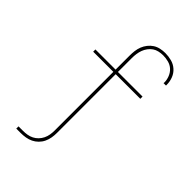

<svg xmlns="http://www.w3.org/2000/svg" viewBox="-279 -843 1158 1158"><g transform="rotate(45 300.0 -264.0)"><path d="M99 215V196H137Q155 196 173 193Q191 190 207 182Q223 174 236 160.5Q249 147 257 130.5Q265 114 268 96Q271 78 271 60V-441H99V-460H271V-579Q271 -600 273.5 -620.5Q276 -641 283.5 -660Q291 -679 304 -695.5Q317 -712 334 -723Q351 -734 371.5 -738.5Q392 -743 413 -743Q440 -743 466.5 -736Q493 -729 513.5 -711Q534 -693 544 -667Q554 -641 554 -614Q554 -612 554 -610.5Q554 -609 554 -607H533Q533 -609 533.5 -610.5Q534 -612 534 -613Q534 -636 525 -658.5Q516 -681 499 -696.5Q482 -712 459 -718Q436 -724 413 -724Q395 -724 377 -720Q359 -716 344.5 -706Q330 -696 319 -681Q308 -666 302 -649.5Q296 -633 293.5 -615Q291 -597 291 -579V-460H501V-441H291V60Q291 81 287.5 101.5Q284 122 275 141Q266 160 251 175Q236 190 217.5 199Q199 208 178 211.5Q157 215 137 215Z"/></g></svg>

Font: Zed Sans Thin Extended
Style: Regular
Weight: 100
Width: 7
Designer: Belleve Invis
Foundry: Belleve Invis
Version: Version 1.0.0; ttfautohint (v1.8.4)